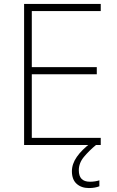

<svg xmlns="http://www.w3.org/2000/svg" viewBox="-20 -734 591 972"><path d="M490 0H102V-714H490V-678H141V-394H470V-358H141V-36H490ZM379 128Q379 186 435 186Q449 186 461.5 184Q474 182 483 179V209Q473 213 460 215.5Q447 218 430 218Q392 218 368 196.5Q344 175 344 133Q344 96 369 60Q394 24 442 -12L466 0Q432 28 405.5 59.5Q379 91 379 128Z"/></svg>

Font: Noto Sans Kannada ExtraLight
Style: Regular
Weight: 200
Designer: Jelle Bosma - Monotype Design Team
Foundry: Monotype Imaging Inc.
Version: Version 2.005; ttfautohint (v1.8.4.7-5d5b)